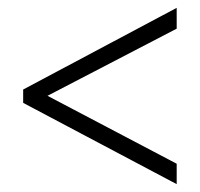

<svg xmlns="http://www.w3.org/2000/svg" viewBox="-20 -603 509 489"><path d="M430 -134V-186L101 -359L430 -530V-583L39 -375V-341Z"/></svg>

Font: Noto Sans Display SemiCondensed Light
Style: Regular
Weight: 300
Width: 4
Designer: Monotype Design Team
Foundry: Monotype Imaging Inc.
Version: Version 1.900